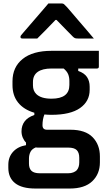

<svg xmlns="http://www.w3.org/2000/svg" viewBox="-20 -837 640 1107"><path d="M104 -80Q104 -113 122 -137Q140 -161 178 -174V-187Q117 -205 84.5 -245.5Q52 -286 52 -346V-368Q52 -450 110.5 -497Q169 -544 277 -544H550V-453Q550 -442 539 -442H431V-428Q466 -416 481.5 -393Q497 -370 497 -337V-319Q497 -253 441.5 -214Q386 -175 277 -175Q256 -175 236 -177Q225 -149 225 -115Q225 -89 251 -89H386Q472 -89 514 -46Q556 -3 556 65V99Q556 166 512 208Q468 250 382 250H184Q106 250 67 219Q28 188 28 131V113Q28 68 55.5 38Q83 8 130 0V-15Q118 -27 111 -44Q104 -61 104 -80ZM277 -268Q380 -268 380 -347V-370Q380 -392 373 -409Q366 -426 347 -442H277Q225 -442 197.5 -422.5Q170 -403 170 -364V-345Q170 -314 189 -295Q216 -268 277 -268ZM210 162H373Q390 162 402.5 157Q415 152 422 145Q437 128 437 99V73Q437 43 422.5 28.5Q408 14 373 14H196Q191 14 186 13Q164 22 155.5 39Q147 56 147 78V106Q147 134 161.5 148Q176 162 210 162ZM259 -817H336Q344 -817 349 -813Q354 -809 367 -795Q375 -786 392.5 -765.5Q410 -745 433 -718Q456 -691 479.5 -664Q503 -637 521 -615H429Q418 -615 412.5 -617Q407 -619 400 -626Q390 -636 366.5 -660Q343 -684 306 -722H300Q265 -686 240.5 -660.5Q216 -635 195 -615H109Q98 -615 98 -624Q98 -629 101 -633Q104 -637 117 -652Q129 -666 148.5 -688.5Q168 -711 189.5 -736Q211 -761 230 -783Q249 -805 259 -817Z"/></svg>

Font: Recursive Sn Lnr St SmB
Style: Regular
Weight: 600
Version: Version 1.079;hotconv 1.0.112;makeotfexe 2.5.65598; ttfautoh